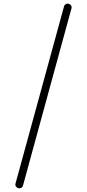

<svg xmlns="http://www.w3.org/2000/svg" viewBox="-20 -817 469 1035"><path d="M365 -771 104 183Q100 198 84 198Q81 198 79 197Q70 195 65.5 187.5Q61 180 64 171L325 -782Q327 -790 334.5 -794.5Q342 -799 350.5 -796.5Q359 -794 363.5 -786.5Q368 -779 365 -771Z"/></svg>

Font: Soda Fountain
Style: ThinOblique
Weight: 400
Version: Version 1.0